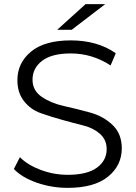

<svg xmlns="http://www.w3.org/2000/svg" viewBox="-20 -901 655 927"><path d="M256 -757 393 -881H488L326 -757ZM307 6Q229 6 157.5 -19Q86 -44 47 -85L76 -142Q114 -104 177 -80.5Q240 -57 307 -57Q401 -57 448 -91.5Q495 -126 495 -181Q495 -226 463 -254.5Q431 -283 383 -295Q335 -307 279.5 -322.5Q224 -338 176 -355Q128 -372 96 -412.5Q64 -453 64 -514Q64 -597 129.5 -651.5Q195 -706 322 -706Q450 -706 539 -644L514 -585Q425 -643 322 -643Q230 -643 183.5 -607.5Q137 -572 137 -516Q137 -464 181.5 -433.5Q226 -403 289 -389Q352 -375 415.5 -357.5Q479 -340 523.5 -297.5Q568 -255 568 -185Q568 -102 501.5 -48Q435 6 307 6Z"/></svg>

Font: mBank
Style: Regular
Weight: 400
Designer: Julieta Ulanovsky
Foundry: Julieta Ulanovsky
Version: Version 7.200;PS 007.200;hotconv 1.0.88;makeotf.lib2.5.64775